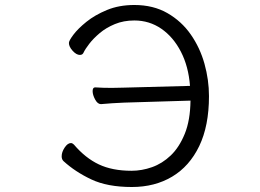

<svg xmlns="http://www.w3.org/2000/svg" viewBox="-20 -732 1040 769"><path d="M477 -321Q454 -320 429.5 -318.5Q405 -317 385 -315H384Q371 -315 361 -333.5Q351 -352 351 -367Q351 -382 361 -382H362Q376 -381 392.5 -380.5Q409 -380 427 -380Q440 -380 452.5 -380.5Q465 -381 476 -381L741 -388Q735 -466 704.5 -525Q674 -584 626 -617Q578 -650 518 -650Q475 -650 440 -635.5Q405 -621 379.5 -599.5Q354 -578 337.5 -556.5Q321 -535 315 -522Q311 -512 300 -512Q286 -512 271 -528.5Q256 -545 256 -560Q256 -569 274 -593Q292 -617 326 -644.5Q360 -672 408.5 -692Q457 -712 518 -712Q594 -712 650.5 -679.5Q707 -647 744 -594Q781 -541 799 -476.5Q817 -412 817 -347Q817 -228 778 -147Q739 -66 669.5 -24.5Q600 17 508 17Q410 17 345.5 -13.5Q281 -44 234 -87Q227 -94 227 -106Q227 -123 239 -141Q251 -159 264 -159Q270 -159 276 -153Q322 -99 376 -73.5Q430 -48 507 -48Q548 -48 589 -62.5Q630 -77 664 -109.5Q698 -142 720 -196Q742 -250 743 -329Z"/></svg>

Font: Moon Stars Kai HW
Style: Regular
Weight: 400
Designer: GuiWonder
Version: Version 1.101